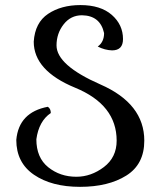

<svg xmlns="http://www.w3.org/2000/svg" viewBox="-20 -723 630 753"><path d="M293.9 9.8Q182.6 9.8 113.3 -37.6Q43.9 -85 43.9 -174.3Q53.7 -282.7 167.5 -304.2Q179.2 -296.9 179.2 -279.8Q132.3 -248 122.6 -176.8Q122.6 -104.5 169.2 -67.1Q215.8 -29.8 279.3 -29.8Q337.4 -29.8 387.5 -67.9Q437.5 -106 437.5 -171.4Q437.5 -312 274.9 -378.9Q112.3 -445.8 112.3 -559.6Q117.2 -634.3 168.7 -668.7Q220.2 -703.1 295.4 -703.1Q374.5 -703.1 418.5 -664.6Q462.4 -626 462.4 -569.8Q462.4 -525.4 419.4 -525.4Q390.6 -526.4 363.3 -540.5Q388.2 -558.1 388.2 -593.3Q373 -662.1 301.3 -663.1Q257.3 -663.1 229.5 -627.4Q201.7 -591.8 201.7 -544.9Q201.7 -467.3 373.8 -391.8Q545.9 -316.4 545.9 -171.4Q545.9 -78.6 475.3 -34.4Q404.8 9.8 293.9 9.8Z"/></svg>

Font: Kelvinch
Style: Regular
Weight: 400
Designer: Paul James MIller
Foundry: High-Logic / Made with FontCreator
Version: Version 3.30 September 23, 2016